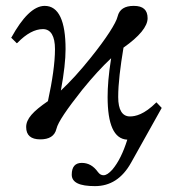

<svg xmlns="http://www.w3.org/2000/svg" viewBox="-20 -462 587 653"><path d="M167 -295C167 -248 158 -187 143 -118C92 -83 69 -58 69 -30C69 -2 85 12 117 12C147 12 166 1 172 -24C177 -46 207 -90 260 -157C295 -200 327 -235 358 -264C349 -208 346 -166 346 -132C346 -40 367 11 413 13C399 57 383 90 362 115C350 128 341 134 332 134C325 134 319 131 313 123C298 102 280 92 258 92C236 92 224 105 224 132C224 159 251 171 303 171C355 171 396 145 426 91L530 -95L512 -114C470 -72 440 -66 422 -66C396 -66 382 -88 382 -132C382 -177 389 -234 400 -300C454 -338 482 -372 482 -400C482 -428 467 -442 435 -442C405 -442 386 -431 380 -406C375 -384 342 -332 288 -265C252 -220 219 -184 187 -154C198 -213 203 -260 203 -295C203 -390 180 -442 132 -442C94 -442 56 -402 19 -335L18 -333L20 -332L36 -316L37 -315L39 -316C70 -348 99 -363 126 -363C153 -363 167 -339 167 -295Z"/></svg>

Font: Linux Libertine O C
Style: Regular
Weight: 400
Designer: Philipp H. Poll
Foundry: Philipp H. Poll
Version: Version 4.0.3